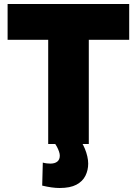

<svg xmlns="http://www.w3.org/2000/svg" viewBox="-20 -720 677 960"><path d="M194 93Q205 96 215 97Q225 98 232 98Q254 98 266.5 88Q279 78 279 58Q279 49 275 37.5Q271 26 265 14.5Q259 3 251 -7H389Q397 6 404.5 24Q412 42 416.5 61.5Q421 81 421 98Q421 131 407 159Q393 187 362 203.5Q331 220 278 220Q259 220 237.5 217Q216 214 191 208ZM626 -521H424V0H221V-521H18V-700H626Z"/></svg>

Font: Georama ExtraCondensed Thin ExtraBold
Style: Regular
Weight: 800
Version: Version 1.001